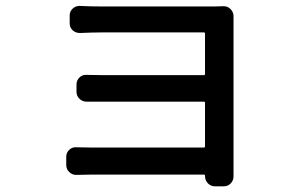

<svg xmlns="http://www.w3.org/2000/svg" viewBox="-20 -574 1040 658"><path d="M780.3 30.3Q780.3 43.9 771.5 53.7Q761.7 64.5 747.1 64.5H716.8Q702.1 64.5 692.4 54.2Q682.6 43.9 682.6 29.3Q682.6 29.3 682.6 28.3Q682.6 24.4 678.7 24.4H291Q274.4 24.4 241.2 25.4Q227.5 25.4 217.3 15.6Q207 5.9 207 -8.8V-37.1Q207 -50.8 217.3 -60.5Q227.5 -70.3 241.2 -69.3Q265.6 -68.4 291 -68.4H678.7Q682.6 -68.4 682.6 -72.3V-221.7Q682.6 -225.6 678.7 -225.6H340.8Q295.9 -225.6 276.4 -225.6Q262.7 -225.6 252.4 -235.4Q242.2 -245.1 242.2 -258.8V-284.2Q242.2 -298.8 252.4 -308.6Q262.7 -318.4 276.4 -317.4Q313.5 -316.4 339.8 -316.4H678.7Q682.6 -316.4 682.6 -320.3V-459Q682.6 -462.9 678.7 -462.9H330.1Q297.9 -462.9 253.9 -460.9Q239.3 -460.9 229 -470.2Q218.8 -479.5 218.8 -494.1V-521.5Q218.8 -535.2 229.5 -544.9Q239.3 -553.7 252 -553.7Q252.9 -553.7 253.9 -553.7Q289.1 -551.8 330.1 -551.8H712.9Q724.6 -551.8 746.1 -552.7Q760.7 -552.7 770.5 -542.5Q780.3 -532.2 780.3 -518.6Q780.3 -510.7 780.3 -495.1V3.9Z"/></svg>

Font: Gen Jyuu GothicL Medium
Style: Regular
Weight: 500
Designer: [Source Han Sans]
Ryoko NISHIZUKA  (kana & ideographs); Paul D. Hunt (Latin, Greek & Cyrillic); Wenlong ZHANG  (bopomofo
Version: Version 1.002.20150607